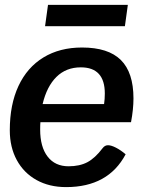

<svg xmlns="http://www.w3.org/2000/svg" viewBox="-20 -754 613 784"><path d="M145 -255Q144 -245 144 -225Q144 -154 174.5 -114.5Q205 -75 260 -75Q305 -75 336.5 -91.5Q368 -108 399 -149Q408 -161 421 -161Q434 -161 453.5 -151Q473 -141 493 -124Q422 10 250 10Q181 10 129 -19Q77 -48 48.5 -100.5Q20 -153 20 -222Q20 -327 55.5 -403Q91 -479 157.5 -519.5Q224 -560 315 -560Q422 -560 473.5 -509Q525 -458 525 -352Q525 -308 515 -255ZM154 -329H405Q408 -350 408 -372Q408 -479 310 -479Q250 -479 210.5 -440Q171 -401 154 -329ZM176 -734H502L490 -647H164Z"/></svg>

Font: Krub SemiBold
Style: Italic
Weight: 600
Italic angle: -8°
Designer: Ekaluck Peanpanawate
Foundry: Cadson Demak Co.,Ltd.
Version: Version 1.000; ttfautohint (v1.6)